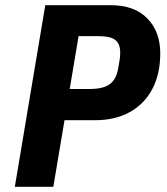

<svg xmlns="http://www.w3.org/2000/svg" viewBox="-20 -718 640 738"><path d="M37 0 154 -698H406Q497 -698 546.5 -647Q596 -596 596 -513Q596 -434 565.5 -376Q535 -318 478.5 -287Q422 -256 347 -256H228L185 0ZM248 -376H326Q377 -376 402.5 -395Q428 -414 435 -459L440 -489Q442 -501 442 -516Q442 -550 423 -564.5Q404 -579 360 -579H282Z"/></svg>

Font: iA Writer Mono V
Style: Regular
Weight: 400
Italic angle: -9.5°
Designer: Mike Abbink, Paul van der Laan, Pieter van Rosmalen
Foundry: Bold Monday
Version: Version 2.000